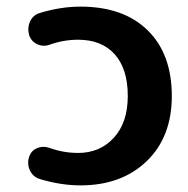

<svg xmlns="http://www.w3.org/2000/svg" viewBox="-20 -550 567 580"><path d="M130 -415Q111 -408 92.5 -416.5Q74 -425 68 -444Q62 -466 71 -485.5Q80 -505 101 -511Q164 -530 223 -530Q353 -530 426 -458.5Q499 -387 499 -260Q499 -136 423 -63Q347 10 223 10Q164 10 101 -9Q80 -15 70.5 -35Q61 -55 68 -76Q74 -95 92 -102.5Q110 -110 130 -103Q172 -88 216 -88Q282 -88 324 -134Q366 -180 366 -260Q366 -342 326.5 -386Q287 -430 216 -430Q172 -430 130 -415Z"/></svg>

Font: Rounded Mplus 1c Bold
Style: Bold
Weight: 700
Version: Version 1.059.20150529